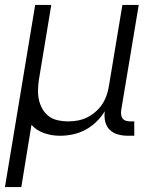

<svg xmlns="http://www.w3.org/2000/svg" viewBox="-21 -540 641 775"><path d="M-1 215 121 -520H186L136 -218Q133 -197 132.5 -176Q132 -155 136.5 -135.5Q141 -116 151 -99Q161 -82 176.5 -70.5Q192 -59 212 -54.5Q232 -50 254 -50Q273 -50 292.5 -53.5Q312 -57 330.5 -66Q349 -75 365 -89Q381 -103 392 -120Q403 -137 409.5 -156Q416 -175 419 -195L473 -520H539L468 -94Q467 -85 468 -76.5Q469 -68 474 -61.5Q479 -55 487.5 -52.5Q496 -50 505 -50H521V8H495Q474 8 454.5 2.5Q435 -3 421.5 -16.5Q408 -30 403.5 -50Q399 -70 402 -91Q388 -68 368 -48.5Q348 -29 323.5 -16Q299 -3 273 2.5Q247 8 221 8Q188 8 157.5 -2.5Q127 -13 106 -36L65 215Z"/></svg>

Font: Iosevka SS04 Light Extended
Style: Italic
Weight: 300
Width: 7
Italic angle: -9°
Monospace: yes
Designer: Belleve Invis
Foundry: Belleve Invis
Version: Version 19.0.0; ttfautohint (v1.8.4)